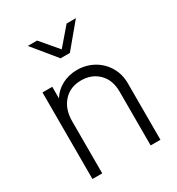

<svg xmlns="http://www.w3.org/2000/svg" viewBox="-185 -902 942 1020"><g transform="rotate(-30 286.0 -392.0)"><path d="M83 -531H143V-460Q167 -499 208.5 -521Q250 -543 301 -543Q355 -543 400.5 -518Q446 -493 473 -448Q500 -403 500 -347V0H440V-330Q440 -401 398.5 -442.5Q357 -484 292 -484Q224 -484 183.5 -438.5Q143 -393 143 -320V0H83ZM139 -784H196L286 -678L377 -784H434L314 -640H257Z"/></g></svg>

Font: Eudoxus Sans Light
Style: Regular
Weight: 300
Designer: Stijn de Vries
Foundry: tokotype
Version: Version 2.005